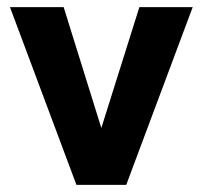

<svg xmlns="http://www.w3.org/2000/svg" viewBox="-20 -520 570 540"><path d="M8 -500H159L265 -160L372 -500H522L335 0H195Z"/></svg>

Font: Moderustic SemiBold
Style: Regular
Weight: 600
Designer: Tural Alisoy
Foundry: TAFT Foundry
Version: Version 2.120